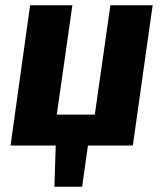

<svg xmlns="http://www.w3.org/2000/svg" viewBox="-20 -551 623 727"><path d="M20 0 94 -531H254L195 -117H339L398 -531H558L483 0H313L291 156H186L191 0Z"/></svg>

Font: Szlgxwxxxixliatcpuztgldltzi
Style: Regular
Weight: 700
Italic angle: -8°
Designer: Carrois Corporate & Edenspiekermann
Foundry: Carrois Corporate GbR & Edenspiekermann AG
Version: Version 2.001